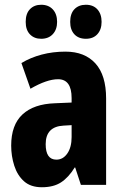

<svg xmlns="http://www.w3.org/2000/svg" viewBox="-20 -777 518 807"><path d="M255 -560Q336 -560 381 -510.5Q426 -461 426 -363V0H320L296 -73H294Q268 -31 236.5 -10.5Q205 10 156 10Q109 10 81 -15Q53 -40 40 -80.5Q27 -121 27 -165Q27 -252 74.5 -296Q122 -340 211 -343L281 -346V-365Q281 -444 224 -444Q177 -444 108 -404L70 -512Q108 -535 155 -547.5Q202 -560 255 -560ZM247 -249Q172 -245 172 -171Q172 -106 217 -106Q245 -106 263 -132Q281 -158 281 -201V-251ZM88 -685Q88 -720 106 -738.5Q124 -757 153 -757Q184 -757 202 -737.5Q220 -718 220 -685Q220 -653 202 -633.5Q184 -614 153 -614Q124 -614 106 -632.5Q88 -651 88 -685ZM275 -685Q275 -720 293 -738.5Q311 -757 341 -757Q372 -757 389.5 -737.5Q407 -718 407 -685Q407 -653 389.5 -633.5Q372 -614 341 -614Q310 -614 292.5 -633Q275 -652 275 -685Z"/></svg>

Font: Noto Sans Myanmar UI ExtraCondensed ExtraBold
Style: Regular
Weight: 800
Width: 2
Designer: Monotype Design Team
Foundry: Monotype Imaging Inc.
Version: Version 2.103; ttfautohint (v1.8.4.7-5d5b)